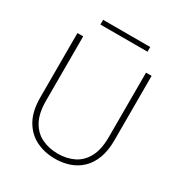

<svg xmlns="http://www.w3.org/2000/svg" viewBox="-194 -983 1068 1130"><g transform="rotate(30 339.5 -418.0)"><path d="M179 -843H499V-811H179ZM87 -700H126V-263Q126 -177 155 -125Q184 -73 233 -50Q282 -27 341 -27Q400 -27 448 -50Q496 -73 524.5 -125Q553 -177 553 -263V-700H591V-263Q591 -192 572 -141Q553 -90 518.5 -57Q484 -24 438.5 -8.5Q393 7 341 7Q271 7 213.5 -21Q156 -49 121.5 -109Q87 -169 87 -263Z"/></g></svg>

Font: Albert Sans ExtraLight
Style: Regular
Weight: 250
Designer: Andreas Rasmussen
Foundry: a.Foundry
Version: Version 1.025